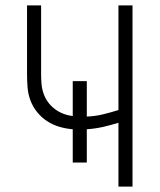

<svg xmlns="http://www.w3.org/2000/svg" viewBox="-20 -690 590 710"><path d="M418 0V-236Q389 -227 360 -220.5Q331 -214 301 -212V-89H249V-212Q224 -214 200 -221Q176 -228 155 -241.5Q134 -255 118 -274.5Q102 -294 93 -317.5Q84 -341 82 -366Q80 -391 80 -416V-670H132V-416Q132 -398 133.5 -380Q135 -362 141 -344.5Q147 -327 157.5 -312.5Q168 -298 182.5 -287Q197 -276 214 -269.5Q231 -263 249 -261V-390H301V-259Q331 -260 360 -267Q389 -274 418 -283V-670H470V0Z"/></svg>

Font: Lode Dark
Style: Regular
Weight: 400
Monospace: yes
Designer: Belleve Invis
Foundry: Belleve Invis
Version: Version 29.2.0; ttfautohint (v1.8.3)